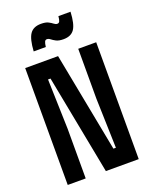

<svg xmlns="http://www.w3.org/2000/svg" viewBox="-186 -1138 971 1235"><g transform="rotate(-20 300.0 -520.5)"><path d="M57 0V-800H282L413 -119H430L420 -459V-800H543V0H318L187 -681H170L180 -341V0ZM145 -882Q150 -965 173.5 -999Q197 -1033 249 -1033Q281 -1033 298.5 -1024Q316 -1015 327 -1006Q338 -997 349 -997Q360 -997 365 -1007Q370 -1017 372 -1041H455Q451 -958 428 -924Q405 -890 353 -890Q321 -890 303 -899.5Q285 -909 274 -918Q263 -927 251 -927Q241 -927 236 -917Q231 -907 228 -882Z"/></g></svg>

Font: Martian Mono Condensed SemiBold
Style: Regular
Weight: 600
Width: 3
Designer: Roman Shamin
Foundry: Evil Martians
Version: Version 1.000